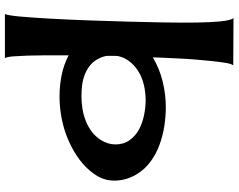

<svg xmlns="http://www.w3.org/2000/svg" viewBox="-112 -628 947 762"><g transform="rotate(90 361.0 -246.5)"><path d="M405.3 -431.6Q440.4 -431.6 479 -425.8Q517.6 -419.9 553.7 -406.7Q589.8 -393.6 620.6 -371.1Q651.4 -348.6 670.9 -316.4Q696.3 -274.4 696.3 -227.5Q696.3 -189.5 676.8 -157.7Q657.2 -126 627.9 -101.1Q598.6 -76.2 563.5 -58.1Q528.3 -40 497.1 -30.3Q430.7 -9.8 362.3 -9.8Q319.3 -9.8 277.8 -18.1Q236.3 -26.4 199.2 -45.9V16.6Q199.2 29.3 199.2 57.6Q199.2 85.9 200.2 116.2Q201.2 146.5 203.1 172.4Q205.1 198.2 210 207H35.2Q41 194.3 45.4 144Q49.8 93.8 53.7 23.4Q57.6 -46.9 60.5 -127.9Q63.5 -209 65.4 -283.2Q67.4 -357.4 68.4 -415.5Q69.3 -473.6 69.3 -498Q69.3 -505.9 69.3 -522.9Q69.3 -540 68.8 -561Q68.4 -582 67.4 -605Q66.4 -627.9 64.5 -647.5Q62.5 -667 59.1 -681.6Q55.7 -696.3 50.8 -700.2L239.3 -699.2Q233.4 -694.3 229.5 -671.9Q225.6 -649.4 222.2 -617.7Q218.8 -585.9 215.8 -549.3Q212.9 -512.7 211.4 -478.5Q210 -444.3 208.5 -418Q207 -391.6 207 -379.9Q251 -406.2 302.2 -418.9Q353.5 -431.6 405.3 -431.6ZM360.4 -96.7Q384.8 -96.7 410.2 -100.6Q435.5 -104.5 459 -113.8Q482.4 -123 502 -137.7Q521.5 -152.3 535.2 -173.8Q552.7 -202.1 552.7 -231.4Q552.7 -264.6 535.6 -288.1Q518.6 -311.5 493.2 -325.2Q467.8 -338.9 436.5 -345.2Q405.3 -351.6 377.9 -351.6Q355.5 -351.6 332 -347.7Q308.6 -343.8 287.1 -335Q265.6 -326.2 247.1 -311.5Q228.5 -296.9 215.8 -276.4Q210.9 -268.6 207.5 -259.8Q204.1 -251 202.1 -242.2Q201.2 -236.3 201.2 -230Q201.2 -223.6 201.2 -217.8V-200.2Q201.2 -194.3 204.1 -184.6Q207 -174.8 210 -169.9Q219.7 -147.5 236.3 -133.3Q252.9 -119.1 273.4 -110.8Q293.9 -102.5 316.4 -99.6Q338.9 -96.7 360.4 -96.7Z"/></g></svg>

Font: Cherry Cream Soda
Style: Regular
Weight: 400
Designer: Font Diner, Inc
Foundry: Font Diner, Inc
Version: Version 1.000